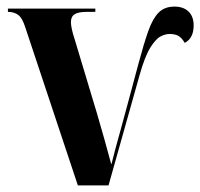

<svg xmlns="http://www.w3.org/2000/svg" viewBox="-20 -562 607 582"><path d="M57 -478Q48 -507 35.5 -516.5Q23 -526 4 -526V-536H269V-526H243Q218 -526 206.5 -519Q195 -512 195 -495Q195 -486 198 -472.5Q201 -459 206 -444L274 -218Q286 -177 296 -141.5Q306 -106 317 -65H318Q324 -90 330.5 -113.5Q337 -137 345.5 -168Q354 -199 367 -247Q380 -295 400 -370Q416 -430 429.5 -468Q443 -506 461 -524Q479 -542 509 -542Q536 -542 551.5 -527Q567 -512 567 -485Q567 -446 540 -432Q532 -446 522 -452.5Q512 -459 494 -459Q481 -459 466.5 -451.5Q452 -444 435.5 -417.5Q419 -391 403 -334L309 0H216Z"/></svg>

Font: Noto Serif Display Condensed
Style: Bold
Weight: 700
Width: 3
Designer: Monotype Design Team
Foundry: Monotype Imaging Inc.
Version: Version 2.009